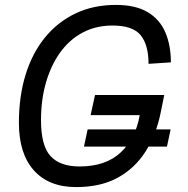

<svg xmlns="http://www.w3.org/2000/svg" viewBox="-20 -746 765 782"><path d="M322 -149 337 -219H675L660 -149ZM290 16Q179 16 118 -52Q57 -120 57 -246Q57 -353 84 -441Q111 -529 162.5 -592.5Q214 -656 287 -691Q360 -726 452 -726Q532 -726 581.5 -696.5Q631 -667 653.5 -614Q676 -561 676 -492L585 -486Q585 -563 553 -602.5Q521 -642 438 -642Q370 -642 316 -613Q262 -584 224.5 -531.5Q187 -479 167 -409Q147 -339 147 -257Q147 -152 186 -110Q225 -68 304 -68Q411 -68 472 -125.5Q533 -183 549 -277H349L367 -359H649L635 -290Q617 -199 573.5 -130Q530 -61 460 -22.5Q390 16 290 16Z"/></svg>

Font: Geist
Style: Italic
Weight: 400
Italic angle: -12°
Designer: Basement.studio, Andrés Briganti, Mateo Zaragoza
Foundry: Basement.studio, Vercel, Andrés Briganti, Guido Ferreyra, Mateo Zaragoza
Version: Version 1.500